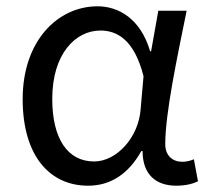

<svg xmlns="http://www.w3.org/2000/svg" viewBox="-20 -577 665 610"><path d="M260 13C331 13 388 -24 429 -97H433C433 -22 476 13 540 13C572 13 595 6 609 -1L596 -71C585 -66 571 -63 559 -63C529 -63 505 -82 505 -119C505 -218 544 -400 573 -543H483L460 -414H457C427 -517 357 -557 290 -557C164 -557 52 -448 52 -262C52 -83 137 13 260 13ZM279 -64C195 -64 146 -136 146 -263C146 -406 220 -480 299 -480C350 -480 406 -453 436 -335L427 -232C421 -140 350 -64 279 -64Z"/></svg>

Font: Source Han Sans JP
Style: Regular
Weight: 400
Designer: Ryoko NISHIZUKA 西塚涼子 (kana, bopomofo & ideographs); Paul D. Hunt (Latin, Greek & Cyrillic); Sandoll Communications 산돌커뮤니
Foundry: Adobe
Version: Version 2.004;hotconv 1.0.118;makeotfexe 2.5.65603